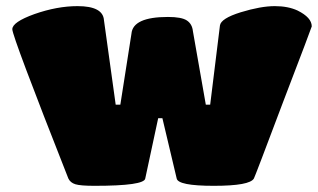

<svg xmlns="http://www.w3.org/2000/svg" viewBox="-20 -600 1033 624"><path d="M371.1 -259.8 407.2 -490.2Q411.6 -544.9 525.9 -544.9Q570.3 -544.9 587.4 -533.4Q604.5 -522 606.9 -499L648.9 -259.8H663.1L694.8 -517.1Q697.8 -540 762.2 -560.1Q827.6 -580.1 873 -580.1Q916 -580.1 946.8 -565.9Q993.2 -543 993.2 -514.2Q993.2 -511.7 899.9 -268.1Q808.1 -24.4 805.2 -20Q792 3.9 674.8 3.9Q558.6 3.9 554.2 -20L507.8 -215.8H494.1L452.1 -20Q449.2 3.9 287.1 3.9Q241.2 3.9 224.9 -1.2Q208.5 -6.3 202.1 -20Q20 -481.9 20 -504.9Q20 -528.3 91.8 -554.2Q165.5 -580.1 231.9 -580.1Q314.9 -580.1 317.9 -534.2L356 -259.8Z"/></svg>

Font: GGS TheRock Black
Style: Regular
Weight: 900
Designer: Rodrigo Fuenzalida (2012); Goodgame Studios (2014)
Foundry: Rodrigo Fuenzalida,2012;  GGS,2014
Version: Version 1.002 | FøM Mod